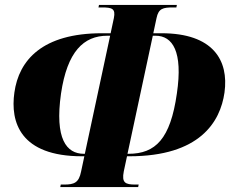

<svg xmlns="http://www.w3.org/2000/svg" viewBox="-20 -744 928 774"><path d="M223 10H537L539 0H526C485 0 470 -7 479 -53L492 -114H501C785 -114 868 -252 885 -371C903 -501 839 -610 631 -610H598L611 -671C619 -710 637 -714 678 -714H691L693 -724H379L377 -714H390C431 -714 447 -710 439 -671L426 -610H391C150 -610 56 -501 38 -371C21 -252 61 -114 311 -114H320L307 -53C298 -7 279 0 238 0H225ZM322 -124H318C248 -124 200 -184 226 -367C251 -536 317 -600 413 -600H424ZM494 -124 596 -600H607C676 -600 718 -536 693 -367C667 -184 607 -124 498 -124Z"/></svg>

Font: Noto Serif Display SemiCondensed Black
Style: Italic
Weight: 900
Width: 4
Italic angle: -12°
Designer: Monotype Design Team
Foundry: Monotype Imaging Inc.
Version: Version 2.009